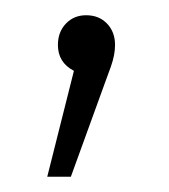

<svg xmlns="http://www.w3.org/2000/svg" viewBox="-20 -87 222 252"><path d="M131 -28Q131 -15 125.5 0.5Q120 16 118 21L73 145H42L77 6Q56 -5 56 -28Q56 -45 66.5 -56Q77 -67 93 -67Q110 -67 120.5 -56Q131 -45 131 -28Z"/></svg>

Font: Fira Sans Extra Condensed ExtraLight
Style: Regular
Weight: 275
Width: 1
Designer: Carrois Corporate & Edenspiekermann AG
Foundry: Carrois Corporate GbR & Edenspiekermann AG
Version: Version 4.203